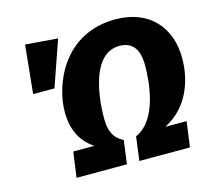

<svg xmlns="http://www.w3.org/2000/svg" viewBox="-102 -835 1053 957"><g transform="rotate(-15 424.0 -356.5)"><path d="M569 -713C301 -713 207 -471 207 -332C207 -238 242 -173 306 -131H197L179 0H439L455 -121C406 -146 388 -185 388 -250C388 -367 415 -580 555 -580C622 -580 654 -536 654 -453C654 -370 639 -175 519 -123L503 0H764L782 -131H672C802 -197 842 -331 842 -441C842 -596 747 -713 569 -713ZM103 -708 78 -459H188L270 -695Z"/></g></svg>

Font: Fira Sans ExtraBold
Style: Italic
Weight: 800
Italic angle: -8°
Designer: bBox Type GmbH & Carrois Corporate GbR & Edenspiekermann AG
Foundry: bBox Type GmbH & Carrois Corporate GbR & Edenspiekermann AG
Version: Version 4.301;PS 004.301;hotconv 1.0.88;makeotf.lib2.5.64775